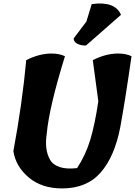

<svg xmlns="http://www.w3.org/2000/svg" viewBox="-20 -1056 757 1076"><path d="M328 0Q214 0 141 -61.5Q68 -123 55 -209Q105 -478 127 -719Q200 -756 269 -756Q312 -756 344 -741Q255 -453 242 -307Q228 -217 261 -160Q277 -132 315.5 -119.5Q354 -107 412 -114Q460 -187 486 -273Q512 -359 531 -489L500 -719Q573 -756 642 -756Q686 -756 717 -741Q684 -508 654 -343Q622 -178 544 -89Q466 0 328 0ZM494 -1033Q625 -1051 658 -973L462 -801Q434 -800 413 -811Q392 -822 393 -841L464 -935Z"/></svg>

Font: Tillana
Style: Bold
Weight: 700
Designer: Lipi Raval (Devanagari, Latin), Jonny Pinhorn (Latin)
Foundry: Indian Type Foundry
Version: Version 2.002;PS 1.0;hotconv 1.0.79;makeotf.lib2.5.61930; tt